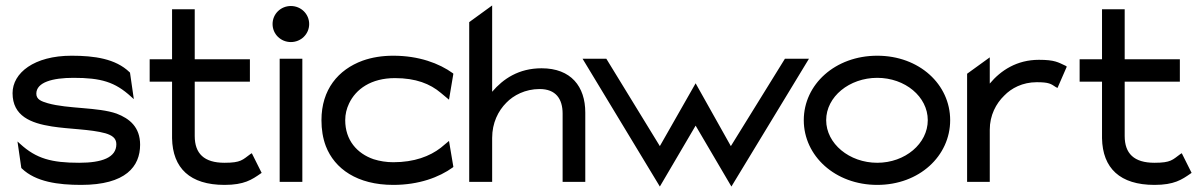

<svg xmlns="http://www.w3.org/2000/svg" viewBox="-20 -666 4404 703"><path d="M26 -325C26 -241 93 -215 170 -203C233 -193 312 -193 366 -178C389 -171 406 -161 406 -138C406 -89 353 -70 270 -70C169 -70 113 -85 54 -139L44 -148L58 -51L60 -49C111 0 193 11 277 11C441 11 493 -57 493 -136C493 -201 454 -232 407 -250C339 -274 229 -267 155 -288C131 -295 113 -302 113 -323C113 -365 173 -381 249 -381C350 -381 401 -366 460 -312L470 -303L456 -400L454 -402C403 -451 326 -462 242 -462C105 -462 26 -399 26 -325Z M528 -367H610V-160C612 -50 676 11 802 11C874 11 902 -8 935 -31L938 -33L902 -105L897 -102C868 -81 863 -70 802 -70C727 -70 693 -104 693 -168V-367H895V-449H693V-632H610V-449H528Z M978 -578C978 -541 1008 -512 1045 -512C1082 -512 1112 -541 1112 -578C1112 -615 1082 -644 1045 -644C1008 -644 978 -615 978 -578ZM1004 0H1087V-451H1004Z M1157 -226C1157 -192 1162 -160 1173 -131C1205 -48 1288 11 1420 11C1514 11 1588 -17 1638 -53L1640 -55L1624 -150L1594 -125C1554 -94 1497 -72 1420 -72C1395 -72 1370 -76 1348 -83C1287 -104 1244 -153 1244 -226C1244 -248 1249 -268 1258 -287C1283 -340 1339 -380 1426 -380C1503 -380 1555 -359 1594 -326L1624 -301L1640 -396L1638 -398C1588 -434 1514 -462 1420 -462C1379 -462 1342 -456 1308 -444C1218 -411 1157 -338 1157 -226Z M1698 0H1782V-161C1782 -216 1804 -260 1834 -290C1860 -317 1903 -340 1956 -340C2015 -340 2040 -304 2040 -250V0H2123V-254C2123 -349 2071 -416 1963 -416C1879 -416 1822 -377 1782 -330V-646L1698 -585Z M2113 -451 2396 17 2527 -206 2658 17 2942 -451H2854L2656 -131L2527 -361L2396 -131L2200 -451Z M2923 -226C2923 -95 3038 11 3192 11C3346 11 3459 -95 3459 -226C3459 -357 3346 -462 3192 -462C3038 -462 2923 -357 2923 -226ZM3005 -226C3005 -312 3090 -381 3192 -381C3294 -381 3377 -312 3377 -226C3377 -140 3294 -70 3192 -70C3090 -70 3005 -140 3005 -226Z M3521 0H3604V-191C3604 -244 3627 -287 3657 -316C3683 -343 3724 -365 3776 -365C3821 -365 3828 -359 3846 -347L3852 -344L3886 -422L3882 -425C3854 -438 3842 -447 3784 -447C3703 -447 3644 -408 3604 -360V-456L3521 -396Z M3933 -367H4015V-160C4017 -50 4081 11 4207 11C4279 11 4307 -8 4340 -31L4343 -33L4307 -105L4302 -102C4273 -81 4268 -70 4207 -70C4132 -70 4098 -104 4098 -168V-367H4300V-449H4098V-632H4015V-449H3933Z"/></svg>

Font: Charger Sport
Style: SeBdExt
Weight: 600
Designer: Jasper
Foundry: Cannot Into Space Fonts
Version: Version 1.1